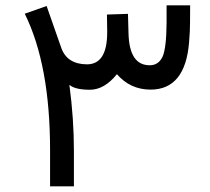

<svg xmlns="http://www.w3.org/2000/svg" viewBox="-20 -689 769 704"><path d="M234.4 -377.9C249 -365.7 273.9 -359.9 309.6 -359.9C344.7 -359.9 377.9 -378.9 408.7 -417C441.4 -379.4 481.9 -360.8 530.8 -360.4H532.2C616.7 -360.4 664.1 -418.5 673.3 -534.2C675.8 -563 676.8 -586.9 676.8 -606L677.2 -669.4H590.8V-604.5C590.3 -543.5 585.4 -502.4 576.2 -481.4C566.4 -460.4 550.8 -449.7 528.8 -449.7H527.8C478.5 -450.2 453.1 -489.3 451.2 -567.4L449.2 -638.2L372.1 -635.7L373 -578.6V-569.8C373 -492.2 348.1 -453.1 298.8 -453.1H298.3C250 -453.6 218.8 -473.6 204.6 -513.7L150.9 -667L70.8 -638.7C132.8 -513.2 163.6 -346.2 163.6 -137.7V-5.9H251V-136.2C251 -213.9 245.6 -294.4 234.4 -377.9Z"/></svg>

Font: Nahid
Style: Regular
Weight: 400
Foundry: DejaVu fonts team - Redesigned by Saber Rastikerdar
Version: Version 0.3.0